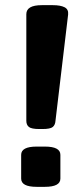

<svg xmlns="http://www.w3.org/2000/svg" viewBox="-20 -722 316 744"><path d="M133 -222Q102 -222 92 -230Q82 -238 82 -254V-667Q82 -702 142 -702H185Q214 -702 230 -694Q246 -686 244 -666L195 -254Q194 -238 184.5 -230Q175 -222 144 -222ZM122 2Q62 2 62 -30V-122Q62 -154 122 -154H154Q214 -154 214 -122V-30Q214 2 154 2Z"/></svg>

Font: Asap Semi Condensed
Style: Bold
Weight: 700
Width: 4
Designer: Pablo Cosgaya
Foundry: Omnibus-Type
Version: Version 3.001; ttfautohint (v1.8.4.7-5d5b)